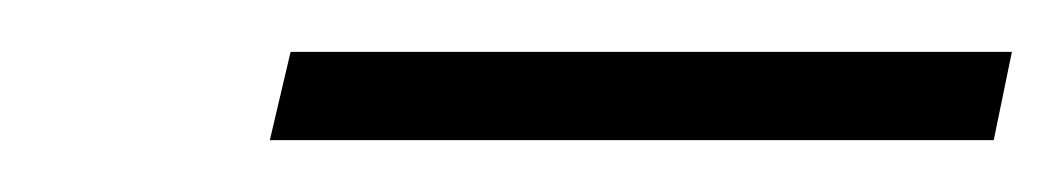

<svg xmlns="http://www.w3.org/2000/svg" viewBox="-20 -705 410 74"><path d="M84 -651 92 -685H370L363 -651Z"/></svg>

Font: Saira SemiExpanded Thin
Style: Italic
Weight: 250
Width: 6
Italic angle: -12°
Designer: Hector Gatti with collaboration of the Omnibus-Type team
Foundry: Omnibus-Type
Version: Version 1.101